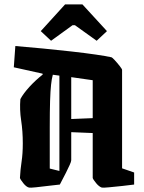

<svg xmlns="http://www.w3.org/2000/svg" viewBox="-20 -845 659 876"><path d="M73 -393Q87 -419 114.5 -449Q142 -479 175 -505L174 -509L43 -538L50 -635Q111 -630 178 -623.5Q245 -617 307 -610Q369 -603 417 -596Q465 -589 487 -584Q491 -584 503 -571Q515 -558 526 -544Q537 -530 537 -526V-77L592 -58V-3Q570 0 537.5 3.5Q505 7 478 9.5Q451 12 445 11Q432 7 418.5 -9.5Q405 -26 403 -33V-238L305 -242V-114Q305 -108 298 -92.5Q291 -77 281 -57L253 -3Q231 -1 200 3Q169 7 144 9.5Q119 12 113 11Q100 8 86.5 -9Q73 -26 71 -33Q73 -72 78.5 -108Q84 -144 84 -191Q84 -246 76.5 -295.5Q69 -345 73 -393ZM207 -76 251 -65V-500L221 -504Q216 -486 213 -458.5Q210 -431 208.5 -384.5Q207 -338 207 -263.5Q207 -189 207 -76ZM403 -479 305 -493V-302L403 -306ZM213 -659 166 -703 277 -825H356L468 -703L421 -659L322 -730H311Z"/></svg>

Font: Grenze Gotisch
Style: Bold
Weight: 700
Designer: Renata Polastri
Foundry: Omnibus-Type
Version: Version 1.001